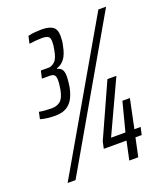

<svg xmlns="http://www.w3.org/2000/svg" viewBox="-129 -779 743 866"><g transform="rotate(-20 242.5 -345.5)"><path d="M98 -304Q82 -304 62.5 -306Q43 -308 27 -313L34 -346Q50 -343 67 -342Q84 -341 95 -341Q117 -341 134 -353Q151 -365 159 -404Q161 -416 162.5 -427.5Q164 -439 164 -451Q164 -468 157.5 -475Q151 -482 136 -482H98L106 -518H145Q157 -518 172.5 -531Q188 -544 195 -586Q197 -596 198 -605Q199 -614 199 -623Q199 -643 189 -648.5Q179 -654 159 -654Q147 -654 130.5 -652.5Q114 -651 99 -649L107 -684Q122 -688 140 -689.5Q158 -691 172 -691Q208 -691 225.5 -678.5Q243 -666 243 -634Q243 -623 242 -611.5Q241 -600 238 -589Q231 -550 215.5 -529.5Q200 -509 178 -503L177 -500Q192 -497 199.5 -486.5Q207 -476 207 -455Q207 -442 205.5 -428.5Q204 -415 202 -402Q195 -368 182 -346.5Q169 -325 148.5 -314.5Q128 -304 98 -304ZM46 0 444 -688H481L84 0ZM342 0 361 -89H252L259 -122L375 -379H418L300 -125H369L405 -264H441L412 -125H442L434 -89H404L385 0Z"/></g></svg>

Font: Saira UltraCondensed
Style: Italic
Weight: 400
Width: 1
Italic angle: -12°
Designer: Hector Gatti with collaboration of the Omnibus-Type team
Foundry: Omnibus-Type
Version: Version 1.101